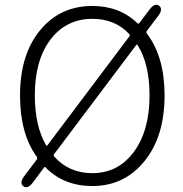

<svg xmlns="http://www.w3.org/2000/svg" viewBox="-20 -767 766 805"><path d="M118 -2Q96 27 78 14Q60 0 82 -29L134 -98Q138 -104 134 -110Q64 -206 64 -367Q64 -538 148 -640Q232 -742 367 -742Q482 -742 557 -669Q561 -666 564 -670L607 -727Q629 -756 647 -743Q665 -729 643 -700L596 -638Q592 -632 596 -626Q670 -529 670 -367Q670 -195 585.5 -91Q501 13 367 13Q248 13 171 -65Q168 -69 165 -65ZM367 -41Q475 -41 541 -130Q607 -219 607 -367Q607 -498 557 -578Q554 -582 551 -578L207 -121Q203 -116 207 -111Q269 -41 367 -41ZM173 -158Q176 -154 179 -158L522 -614Q526 -619 522 -624Q463 -688 367 -688Q258 -688 192 -601.5Q126 -515 126 -367Q126 -240 173 -158Z"/></svg>

Font: Resource Han Rounded JP Light
Style: Regular
Weight: 300
Designer: Cyano Hao (round all glyphs); Ryoko NISHIZUKA 西塚涼子 (kana, bopomofo & ideographs); Paul D. Hunt (Latin, Greek & Cyrillic)
Foundry: Cyano Hao
Version: 0.990